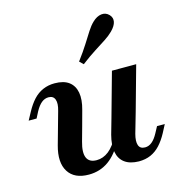

<svg xmlns="http://www.w3.org/2000/svg" viewBox="-103 -766 812 869"><g transform="rotate(-15 303.0 -331.5)"><path d="M234.7 -208.1 216.1 -141.1Q202.4 -92.7 213.3 -67.7Q224.2 -42.7 258.9 -42.7Q289.5 -42.7 315.7 -63.3Q341.9 -83.9 363.7 -126.6L371.8 -105.6Q341.9 -46.8 301.2 -17.7Q260.5 11.3 208.1 11.3Q140.3 11.3 112.5 -33.1Q84.7 -77.4 105.6 -153.2L121 -208.1ZM121 -208.1 147.6 -303.2Q157.3 -336.3 150.4 -355.2Q143.5 -374.2 121 -374.2Q103.2 -374.2 88.3 -362.1Q73.4 -350 59.7 -325L44.4 -295.2H7.3L27.4 -332.3Q44.4 -363.7 64.1 -385.1Q83.9 -406.5 108.9 -417.3Q133.9 -428.2 163.7 -428.2Q206.5 -428.2 230.6 -410.1Q254.8 -391.9 260.9 -358.5Q266.9 -325 254 -279L234.7 -208.1ZM371.8 -208.1 429.8 -416.1H543.5L485.5 -208.1ZM458.1 -112.9Q449.2 -79.8 455.6 -60.9Q462.1 -41.9 485.5 -41.9Q503.2 -41.9 518.1 -54.4Q533.1 -66.9 546 -91.1L562.1 -121H598.4L579 -83.9Q562.1 -52.4 542.3 -31Q522.6 -9.7 498 1.2Q473.4 12.1 441.9 12.1Q400 11.3 375.8 -6.9Q351.6 -25 345.6 -58.1Q339.5 -91.1 351.6 -137.1L371.8 -208.1H485.5ZM314.5 -477.4 296.8 -494.4Q325.8 -533.1 344.8 -563.3Q363.7 -593.5 378.2 -616.1Q392.7 -638.7 407.3 -652.4Q427.4 -671.8 448.8 -674.6Q470.2 -677.4 485.5 -661.3Q499.2 -646.8 495.6 -627.8Q491.9 -608.9 471 -587.9Q455.6 -572.6 433.5 -558.1Q411.3 -543.5 381.9 -525Q352.4 -506.5 314.5 -477.4Z"/></g></svg>

Font: Playfair 9pt
Style: Bold Italic
Weight: 700
Italic angle: -15.6°
Designer: Claus Eggers Sørensen
Foundry: Claus Eggers Sørensen
Version: Version 2.203